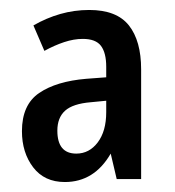

<svg xmlns="http://www.w3.org/2000/svg" viewBox="-20 -742 351 385"><path d="M159 -722Q214 -722 238.5 -691Q263 -660 263 -603V-383H214L202 -434Q169 -377 110 -377Q69 -377 46.5 -406.5Q24 -436 24 -479Q24 -532 58.5 -555.5Q93 -579 153 -584L193 -587V-608Q193 -636 182.5 -650Q172 -664 146 -664Q128 -664 108.5 -657.5Q89 -651 69 -640L47 -691Q73 -706 101 -714Q129 -722 159 -722ZM162 -537Q126 -534 110.5 -520Q95 -506 95 -480Q95 -434 133 -434Q159 -434 176 -456.5Q193 -479 193 -517V-540Z"/></svg>

Font: Noto Sans Kannada ExtraCondensed Medium
Style: Regular
Weight: 500
Width: 2
Designer: Jelle Bosma - Monotype Design Team
Foundry: Monotype Imaging Inc.
Version: Version 2.005; ttfautohint (v1.8.4.7-5d5b)